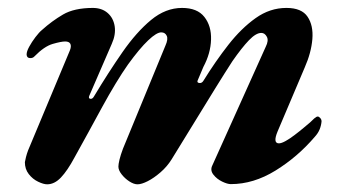

<svg xmlns="http://www.w3.org/2000/svg" viewBox="-20 -453 871 487"><path d="M99.6 14.5Q90.5 14.5 76.7 7.9Q62.8 1.3 52.9 -11.5Q43.1 -24.2 43.1 -41.7Q43.9 -46.7 45.9 -54.6Q47.9 -62.6 51.3 -71.7L157.2 -325Q161.4 -335.5 158.5 -341.7Q155.5 -347.8 145.2 -347.8Q135.1 -347.8 113.7 -341.6Q92.2 -335.4 67.4 -310Q63.4 -305.2 55.6 -305.7Q47.9 -306.2 47.5 -314.8Q47.5 -322.5 54 -334.4Q60.5 -346.4 69.9 -358.8Q79.4 -371.3 86.6 -377.1Q111.8 -399.8 139.9 -416.2Q168 -432.7 215.2 -432.9Q238.2 -432.9 252.9 -420.2Q267.6 -407.5 270.9 -386.4Q274.1 -365.4 263.6 -342L206.6 -210.4Q203.6 -203.4 208.9 -202.4Q214.3 -201.4 218.1 -208Q255.3 -269.9 290.7 -320.8Q326.1 -371.7 363.1 -402.3Q400 -432.9 441.8 -432.9Q480.5 -432.9 498.4 -410Q516.4 -387.1 515.3 -352.5Q514.3 -317.8 495.9 -283.4L482 -250.5Q478.2 -243.5 485.2 -242.5Q492.1 -241.5 496 -248.2Q526.5 -297.5 559.2 -339.3Q591.9 -381.1 628.3 -407Q664.6 -432.9 706.5 -432.9Q745.1 -432.9 760.1 -410.6Q775.1 -388.4 772.3 -353.8Q769.4 -319.2 752.9 -281.8L684.1 -119.6Q671.6 -89.4 687.5 -89.4Q693.8 -89.4 704.6 -95.4Q715.5 -101.5 727.6 -110.8Q739.8 -120 750.3 -128.9Q760.9 -137.7 766.5 -142.5Q771.6 -147.6 777 -152.5Q782.5 -157.4 785.9 -157.4Q788.9 -157.4 792.2 -153.7Q795.6 -150 795.6 -145.1Q794.7 -134.7 790.8 -125Q786.9 -115.2 778.4 -105.9Q734.7 -54.9 679 -20.5Q623.2 14 565.5 14Q556.7 14 543.3 7.5Q529.9 1 521.3 -10Q512.7 -21 518.3 -32.8L654 -334.3Q662 -350.2 656.8 -359.8Q651.6 -369.4 643 -369.5Q629.5 -369.7 611.5 -351Q593.5 -332.3 569.5 -297.8Q551.3 -269.8 526 -228.9Q500.7 -188.1 472.4 -141.7Q444.1 -95.3 415.1 -48.5Q403.8 -30.4 387.2 -16Q370.5 -1.5 354.8 6.5Q339.1 14.5 328.7 14.5Q319.6 14.5 308.2 7.2Q296.8 -0.2 288.6 -10.7Q280.3 -21.2 280.3 -30.5Q280.3 -36.3 283.1 -48.2Q286 -60.1 291.9 -75.8L399.6 -337.3Q407 -353.7 402.9 -362.2Q398.9 -370.7 389.5 -370.9Q377.6 -371.3 355.9 -350.7Q334.2 -330.2 304.5 -289.2Q290 -268.6 273.3 -241Q256.5 -213.3 239.3 -181.8Q222.1 -150.3 204.2 -117.4Q186.3 -84.5 168.9 -53.4Q151.1 -20.2 134.6 -2.8Q118.2 14.5 99.6 14.5Z"/></svg>

Font: EB Garamond
Style: Italic
Weight: 400
Italic angle: -17.2°
Designer: Georg Duffner and Octavio Pardo
Foundry: Georg Duffner
Version: Version 1.001